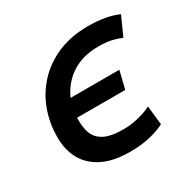

<svg xmlns="http://www.w3.org/2000/svg" viewBox="-127 -666 813 808"><g transform="rotate(-30 280.0 -261.5)"><path d="M287 12Q204 12 151.5 -15Q99 -42 74.5 -88Q50 -134 50 -192Q50 -264 73.5 -326Q97 -388 142 -435Q187 -482 250.5 -508.5Q314 -535 396 -535Q439 -535 475.5 -528.5Q512 -522 541 -509L500 -418Q482 -426 455.5 -432.5Q429 -439 388 -439Q315 -439 262 -405.5Q209 -372 181 -310H418L397 -224H163Q161 -181 172 -149.5Q183 -118 215.5 -101Q248 -84 308 -84Q338 -84 365.5 -89.5Q393 -95 414 -102.5Q435 -110 445 -116L455 -24Q432 -11 388 0.5Q344 12 287 12Z"/></g></svg>

Font: Ubuntu Sans Mono Medium
Style: Italic
Weight: 500
Italic angle: -13.5°
Monospace: yes
Designer: Dalton Maag Ltd
Foundry: Dalton Maag Ltd
Version: Version 1.006